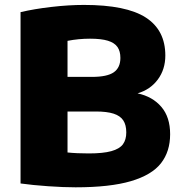

<svg xmlns="http://www.w3.org/2000/svg" viewBox="-20 -770 754 799"><path d="M688 -211.5Q688 -139.5 650 -90.8Q612 -42 525 -16.2Q438 9.5 294.5 9.5Q245 9.5 180.5 5Q116 0.5 65.5 -6.5V-719.5Q123 -733 194.5 -741.2Q266 -749.5 329.5 -749.5Q505.5 -749.5 586.8 -697Q668 -644.5 668 -539Q668 -481.5 636.8 -439.2Q605.5 -397 552.5 -381.5Q615 -368 651.5 -325.2Q688 -282.5 688 -211.5ZM261 -600V-450H362.5Q426 -450 453.5 -469.2Q481 -488.5 481 -529Q481 -557 468.8 -574.5Q456.5 -592 429 -600.5Q401.5 -609 354.5 -609Q307 -609 261 -600ZM505.5 -219Q505.5 -250 493 -269Q480.5 -288 452.8 -297Q425 -306 379 -306H261V-135.5Q298.5 -131.5 349.5 -131.5Q409 -131.5 443.2 -141Q477.5 -150.5 491.5 -169.5Q505.5 -188.5 505.5 -219Z"/></svg>

Font: Encode Sans Semi Expanded ExBd
Style: Regular
Weight: 800
Width: 6
Designer: Multiple Designers
Foundry: Impallari Type
Version: Version 2.000